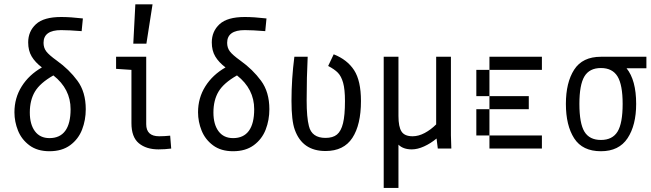

<svg xmlns="http://www.w3.org/2000/svg" viewBox="-20 -708 3102 915"><path d="M388.7 -187.5Q388.7 -135.7 371.1 -90.3Q353.5 -44.9 314.5 -16.1Q275.4 12.7 215.8 12.7Q158.2 12.7 120.6 -15.1Q83 -43 65.9 -85.4Q48.8 -127.9 48.8 -172.9Q48.8 -241.2 83.5 -296.4Q118.2 -351.6 179.7 -386.7Q147.5 -411.1 130.9 -439Q114.3 -466.8 114.3 -505.9Q114.3 -558.6 151.4 -592.8Q188.5 -627 271.5 -627Q315.4 -627 375 -620.1L369.1 -559.6Q307.6 -564.5 271.5 -564.5Q187.5 -564.5 187.5 -503.9Q187.5 -480.5 200.2 -463.4Q212.9 -446.3 251 -418.9Q309.6 -377 349.1 -323.2Q388.7 -269.5 388.7 -187.5ZM316.4 -187.5Q316.4 -284.2 234.4 -348.6Q170.9 -312.5 146.5 -271.5Q122.1 -230.5 122.1 -171.9Q122.1 -115.2 146.5 -82.5Q170.9 -49.8 215.8 -49.8Q265.6 -49.8 291 -84.5Q316.4 -119.1 316.4 -187.5Z M676.8 -116.2Q676.8 -58.6 738.3 -58.6Q761.7 -58.6 791 -61.5L795.9 0Q765.6 3.9 735.4 3.9Q676.8 3.9 641.6 -25.4Q606.4 -54.7 606.4 -121.1V-375L533.2 -379.9V-437.5H676.8ZM707 -687.5 677.7 -500H615.2L625 -687.5Z M1263.7 -187.5Q1263.7 -135.7 1246.1 -90.3Q1228.5 -44.9 1189.5 -16.1Q1150.4 12.7 1090.8 12.7Q1033.2 12.7 995.6 -15.1Q958 -43 940.9 -85.4Q923.8 -127.9 923.8 -172.9Q923.8 -241.2 958.5 -296.4Q993.2 -351.6 1054.7 -386.7Q1022.5 -411.1 1005.9 -439Q989.3 -466.8 989.3 -505.9Q989.3 -558.6 1026.4 -592.8Q1063.5 -627 1146.5 -627Q1190.4 -627 1250 -620.1L1244.1 -559.6Q1182.6 -564.5 1146.5 -564.5Q1062.5 -564.5 1062.5 -503.9Q1062.5 -480.5 1075.2 -463.4Q1087.9 -446.3 1126 -418.9Q1184.6 -377 1224.1 -323.2Q1263.7 -269.5 1263.7 -187.5ZM1191.4 -187.5Q1191.4 -284.2 1109.4 -348.6Q1045.9 -312.5 1021.5 -271.5Q997.1 -230.5 997.1 -171.9Q997.1 -115.2 1021.5 -82.5Q1045.9 -49.8 1090.8 -49.8Q1140.6 -49.8 1166 -84.5Q1191.4 -119.1 1191.4 -187.5Z M1441.4 -229.5Q1441.4 -148.4 1452.1 -107.4Q1465.8 -50.8 1531.2 -50.8Q1566.4 -50.8 1585.9 -66.9Q1605.5 -83 1614.7 -120.6Q1624 -158.2 1624 -226.6Q1624 -282.2 1615.2 -313.5Q1606.4 -344.7 1590.3 -361.3Q1574.2 -377.9 1543.9 -393.6L1570.3 -449.2Q1634.8 -423.8 1667.5 -373.5Q1700.2 -323.2 1700.2 -226.6Q1700.2 -113.3 1659.2 -50.8Q1618.2 11.7 1531.2 11.7Q1420.9 11.7 1384.8 -89.8Q1369.1 -132.8 1369.1 -227.5Q1369.1 -331.1 1382.8 -437.5H1446.3Q1441.4 -340.8 1441.4 -229.5Z M2066.4 0 2060.5 -47.9Q2032.2 -24.4 2001 -10.3Q1969.7 3.9 1942.4 3.9Q1901.4 3.9 1878.9 -18.6V187.5H1808.6V-437.5H1878.9V-155.3Q1878.9 -103.5 1893.6 -81.1Q1908.2 -58.6 1946.3 -58.6Q1974.6 -58.6 2003.9 -74.2Q2033.2 -89.8 2058.6 -115.2V-437.5H2128.9V-63.5L2130.9 0Z M2312.5 -375V-437.5H2562.5V-375ZM2312.5 -375V-250H2250V-375ZM2312.5 -187.5V-250H2500V-187.5ZM2250 -187.5H2312.5V-62.5H2250ZM2312.5 0V-62.5H2562.5V0Z M3060.5 -382.8H2965.8Q3011.7 -326.2 3011.7 -212.9Q3011.7 -111.3 2970.7 -49.3Q2929.7 12.7 2843.8 12.7Q2755.9 12.7 2716.3 -48.8Q2676.8 -110.4 2676.8 -212.9Q2676.8 -314.5 2716.3 -376Q2755.9 -437.5 2843.8 -437.5H3060.5ZM2947.3 -212.9Q2947.3 -303.7 2922.9 -343.8Q2898.4 -383.8 2843.8 -383.8Q2789.1 -383.8 2765.1 -343.8Q2741.2 -303.7 2741.2 -212.9Q2741.2 -120.1 2765.1 -80.6Q2789.1 -41 2843.8 -41Q2898.4 -41 2922.9 -80.6Q2947.3 -120.1 2947.3 -212.9Z"/></svg>

Font: Sudo Light
Style: Regular
Weight: 300
Monospace: yes
Designer: Jens Kutilek
Foundry: Jens Kutilek
Version: Version 0.040